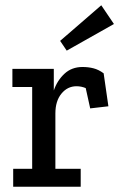

<svg xmlns="http://www.w3.org/2000/svg" viewBox="-20 -708 466 728"><path d="M233 -516 208 -553 364 -688 412 -617ZM293 -454Q315 -454 334.5 -449Q354 -444 373 -430L391 -305L322 -297L305 -374Q288 -381 270 -381Q236 -381 213 -353Q190 -325 190 -278V-68H286V0H30V-68H102V-378H27V-447H184V-365Q197 -403 224.5 -428.5Q252 -454 293 -454Z"/></svg>

Font: Zilla Slab Medium
Style: Regular
Weight: 500
Designer: Typotheque.com
Foundry: Typotheque type foundry
Version: Version 1.1; 2017